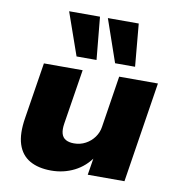

<svg xmlns="http://www.w3.org/2000/svg" viewBox="-86 -848 868 937"><g transform="rotate(10 348.5 -379.5)"><path d="M229 11Q165 11 122.5 -13.5Q80 -38 63.5 -89Q47 -140 60 -220L104 -498H296L253 -227Q248 -196 253.5 -176.5Q259 -157 275 -148Q291 -139 316 -139Q347 -139 373 -153Q399 -167 416 -190.5Q433 -214 437 -242L477 -498H669L591 0H409L424 -93H430Q396 -42 343.5 -15.5Q291 11 229 11ZM446 -559 373 -770H526L545 -559ZM255 -559 181 -770H334L354 -559Z"/></g></svg>

Font: Nunito Sans 10pt SemiExpanded Black
Style: Italic
Weight: 900
Width: 6
Italic angle: -9°
Designer: Vernon Adams
Foundry: Vernon Adams
Version: Version 3.101;gftools[0.9.27]